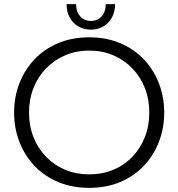

<svg xmlns="http://www.w3.org/2000/svg" viewBox="-20 -893 860 926"><path d="M410 13Q328 13 261 -15Q194 -43 146.5 -93Q99 -143 73.5 -209Q48 -275 48 -350Q48 -425 73.5 -491Q99 -557 146.5 -607Q194 -657 261 -685Q328 -713 410 -713Q493 -713 559.5 -685Q626 -657 673.5 -607Q721 -557 746.5 -491Q772 -425 772 -350Q772 -275 746.5 -209Q721 -143 673.5 -93Q626 -43 559.5 -15Q493 13 410 13ZM410 -52Q473 -52 526 -74Q579 -96 618 -136.5Q657 -177 678.5 -231.5Q700 -286 700 -350Q700 -415 678.5 -469Q657 -523 618 -563.5Q579 -604 526 -626.5Q473 -649 410 -649Q348 -649 295 -626.5Q242 -604 202.5 -563.5Q163 -523 141.5 -468.5Q120 -414 120 -350Q120 -286 141.5 -231.5Q163 -177 202.5 -136.5Q242 -96 295 -74Q348 -52 410 -52ZM418 -750Q385 -750 358 -765.5Q331 -781 316 -809Q301 -837 301 -873H347Q347 -836 367 -814Q387 -792 418 -792Q450 -792 470 -814Q490 -836 490 -873H535Q535 -837 520 -809Q505 -781 478.5 -765.5Q452 -750 418 -750Z"/></svg>

Font: MuseoModerno Thin Light
Style: Regular
Weight: 300
Version: Version 1.003